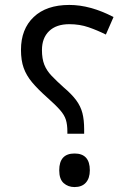

<svg xmlns="http://www.w3.org/2000/svg" viewBox="-20 -744 525 778"><path d="M253 -211Q253 -239 247 -258.5Q241 -278 223 -298.5Q205 -319 170 -350Q133 -383 110 -410.5Q87 -438 76 -468.5Q65 -499 65 -542Q65 -626 116.5 -675Q168 -724 261 -724Q346 -724 440 -675L409 -604Q375 -621 339 -633.5Q303 -646 261 -646Q208 -646 179 -618Q150 -590 150 -541Q150 -506 159.5 -482Q169 -458 189 -437Q209 -416 238 -390Q271 -362 289 -337.5Q307 -313 314 -285.5Q321 -258 321 -220V-202H253ZM282 14Q256 14 238 -2Q220 -18 220 -54Q220 -122 282 -122Q344 -122 344 -54Q344 -22 328 -4Q312 14 282 14Z"/></svg>

Font: Noto Kufi Arabic
Style: Regular
Weight: 400
Designer: Monotype Design Team, David Williams, Khaled Hosny
Foundry: Google LLC
Version: Version 2.109; ttfautohint (v1.8.4.7-5d5b)